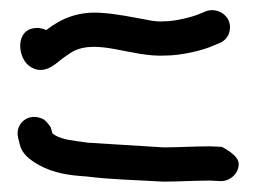

<svg xmlns="http://www.w3.org/2000/svg" viewBox="-20 -482 498 370"><path d="M295 -132C326 -132 352 -134 385 -134L406 -133C423 -133 440 -147 440 -166C440 -184 408 -198 408 -199L385 -200C350 -200 326 -198 295 -198C247 -201 198 -204 150 -207C123 -211 101 -212 85 -222L84 -223C82 -224 82 -224 81 -225L78 -236C77 -238 69 -250 62 -253C34 -266 8 -243 15 -216L18 -204C22 -186 37 -174 55 -164C84 -148 114 -144 146 -142C193 -136 244 -135 294 -132ZM95 -365C101 -370 110 -376 119 -382C168 -409 233 -371 300 -375C327 -375 369 -384 391 -394L403 -399C411 -402 418 -409 421 -417C432 -448 401 -470 376 -460L364 -455C350 -449 317 -441 299 -441H298C287 -440 276 -441 262 -444C235 -449 206 -455 178 -457C132 -461 99 -447 69 -424C65 -426 57 -429 49 -428C10 -426 13 -374 35 -356C61 -335 85 -357 95 -365Z"/></svg>

Font: Stray Cat
Style: ExBdCn
Weight: 800
Version: Version 1.0